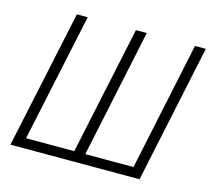

<svg xmlns="http://www.w3.org/2000/svg" viewBox="-102 -836 1052 958"><g transform="rotate(15 423.5 -357.0)"><path d="M29 0 181 -714H237L96 -51H345L486 -714H542L402 -51H651L791 -714H847L696 0Z"/></g></svg>

Font: Noto Sans SemiCondensed Light
Style: Italic
Weight: 300
Width: 4
Italic angle: -12°
Designer: Monotype Design Team
Foundry: Monotype Imaging Inc.
Version: Version 2.013; ttfautohint (v1.8.4.7-5d5b)